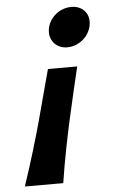

<svg xmlns="http://www.w3.org/2000/svg" viewBox="-53 -573 478 815"><g transform="rotate(-5 185.5 -166.0)"><path d="M178.2 -436.5Q178.2 -457 186.5 -475.1Q194.8 -493.2 209 -506.8Q223.1 -520.5 242.2 -528.6Q261.2 -536.6 282.7 -536.6Q298.8 -536.6 312 -531.5Q325.2 -526.4 334.7 -517.3Q344.2 -508.3 349.4 -495.8Q354.5 -483.4 354.5 -468.8Q354.5 -448.7 346.2 -430.2Q337.9 -411.6 323.7 -397.7Q309.6 -383.8 290.5 -375.5Q271.5 -367.2 250 -367.2Q234.4 -367.2 221.2 -372.6Q208 -377.9 198.5 -387.2Q189 -396.5 183.6 -409.2Q178.2 -421.9 178.2 -436.5ZM285.2 -282.7Q272.9 -230 260.3 -176.8Q247.6 -123.5 234.6 -64.7Q221.7 -5.9 208.5 60.5Q195.3 127 183.1 205.6H19.5Q45.9 127 65.9 60.5Q85.9 -5.9 102.1 -64.7Q118.2 -123.5 132.1 -176.8Q146 -230 160.6 -282.7Z"/></g></svg>

Font: Andika New Basic
Style: Bold Italic
Weight: 700
Italic angle: -14°
Designer: Victor Gaultney, Annie Olsen, Pablo Ugerman
Foundry: SIL International
Version: Version 5.500